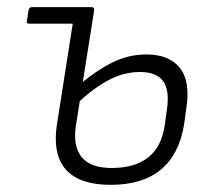

<svg xmlns="http://www.w3.org/2000/svg" viewBox="-20 -504 599 536"><path d="M61 -438Q53 -438 55 -445L60 -477Q62 -484 69 -484H212L205 -438ZM290 12Q230 12 193.5 -7.5Q157 -27 143.5 -66Q130 -105 140 -163L189 -476Q191 -484 197 -484H236Q243 -484 243 -476L192 -154Q183 -97 207.5 -66Q232 -35 292 -35Q355 -35 393 -64Q431 -93 440 -155L446 -198Q454 -253 435 -278Q416 -303 371 -303Q324 -303 280.5 -279Q237 -255 193 -213L201 -267Q247 -306 292.5 -329Q338 -352 389 -352Q452 -352 482 -314.5Q512 -277 500 -201L494 -157Q480 -72 428.5 -30Q377 12 290 12Z"/></svg>

Font: Sofia Sans Light
Style: Italic
Weight: 300
Italic angle: -9°
Version: Version 4.100-B